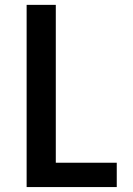

<svg xmlns="http://www.w3.org/2000/svg" viewBox="-20 -758 540 778"><path d="M87.9 0V-738.3H206.1V-98.6H453.1V0Z"/></svg>

Font: Gen Shin Gothic Monospace Medium
Style: Regular
Weight: 500
Designer: [Source Han Sans]
Ryoko NISHIZUKA  (kana & ideographs); Paul D. Hunt (Latin, Greek & Cyrillic); Wenlong ZHANG  (bopomofo
Version: Version 1.002.20150607